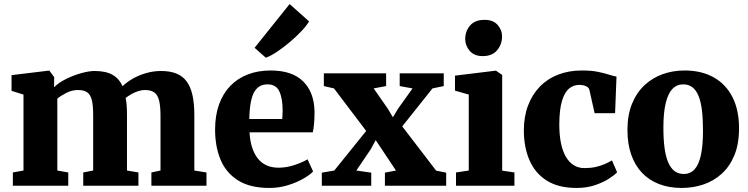

<svg xmlns="http://www.w3.org/2000/svg" viewBox="-20 -917 3695 948"><path d="M43.5 0V-65.5L96 -75V-450L37 -468.5V-546L218.5 -568H224L247.5 -536L247 -486Q269.5 -509 306 -527Q342.5 -545 381 -555.8Q419.5 -566.5 447 -566.5Q502 -566.5 535 -548Q568 -529.5 585 -491.5Q607 -512.5 637.2 -529.5Q667.5 -546.5 703 -556.5Q738.5 -566.5 774.5 -566.5Q819 -566.5 850.2 -554.2Q881.5 -542 901.2 -515.5Q921 -489 930.2 -447.8Q939.5 -406.5 939.5 -348.5V-75L999.5 -65.5V0H727.5V-65.5L772.5 -75V-344.5Q772.5 -391.5 765.8 -419.8Q759 -448 742.2 -460.2Q725.5 -472.5 696 -472.5Q678.5 -472.5 660.8 -466.5Q643 -460.5 627.5 -451.5Q612 -442.5 600.5 -433.5Q603 -421 604.5 -407.2Q606 -393.5 606.5 -379Q607 -364.5 607 -348.5V-75L663.5 -65.5V0H391V-65.5L440 -75V-347.5Q440 -394 433.8 -421.2Q427.5 -448.5 411.5 -460.5Q395.5 -472.5 365 -472.5Q335 -472.5 307.8 -458.5Q280.5 -444.5 263 -430V-75L317 -65.5V0Z M1310.5 11Q1215 11 1155.8 -26Q1096.5 -63 1069.2 -128Q1042 -193 1042 -277.5Q1042 -347 1061.5 -401.2Q1081 -455.5 1117 -492.8Q1153 -530 1203.5 -549.5Q1254 -569 1316 -569Q1422 -569 1476.5 -515.5Q1531 -462 1533 -366.5Q1533 -332.5 1530.8 -307.5Q1528.5 -282.5 1524.5 -263.5H1212Q1214.5 -221 1225 -188.5Q1235.5 -156 1253.5 -133.8Q1271.5 -111.5 1297 -100.2Q1322.5 -89 1355.5 -89Q1395.5 -89 1435.8 -102.8Q1476 -116.5 1498.5 -130.5L1526 -70.5Q1511 -54 1478 -35Q1445 -16 1401.5 -2.5Q1358 11 1310.5 11ZM1211 -329.5H1373.5Q1374 -340.5 1374.8 -350.8Q1375.5 -361 1375.5 -371.5Q1375.5 -431 1359.2 -465.8Q1343 -500.5 1301 -500.5Q1282 -500.5 1266 -493Q1250 -485.5 1238 -467.2Q1226 -449 1219 -415.5Q1212 -382 1211 -329.5ZM1292 -632.5 1237 -681 1410 -897 1506 -811.5Q1493 -789 1467 -761.8Q1441 -734.5 1409.5 -708Q1378 -681.5 1347.5 -661.2Q1317 -641 1294 -632.5Z M1630.5 -75 1788 -270.5 1629 -480.5 1579 -492V-555H1886.5V-492L1825 -480.5L1895 -380L1920 -338L1945.5 -380.5L2017 -480.5L1953.5 -492V-555H2171V-492L2115.5 -480.5L1966 -293L2133.5 -74.5L2183 -64.5V0H1880.5V-64.5L1935 -75L1864.5 -181L1835 -225L1811.5 -181.5L1739.5 -75L1813 -64.5V0H1569V-64.5Z M2231.5 0V-65.5L2294.5 -75V-450L2226.5 -469.5V-543.5L2427 -568H2429L2459.5 -547V-74.5L2520 -65.5V0ZM2362.5 -640Q2321 -640 2299 -666.2Q2277 -692.5 2277 -723.5Q2277 -763 2301 -791Q2325 -819 2372 -819H2373Q2415 -819 2437 -794Q2459 -769 2459 -738Q2459 -698.5 2434.8 -669.2Q2410.5 -640 2363.5 -640Z M2827.5 11Q2736 11 2678.5 -26Q2621 -63 2593.8 -127.2Q2566.5 -191.5 2566.5 -273.5Q2566.5 -341 2587 -395.5Q2607.5 -450 2645.2 -489Q2683 -528 2735.8 -548.5Q2788.5 -569 2853 -569Q2899.5 -569 2931.5 -562.5Q2963.5 -556 2985.8 -548.8Q3008 -541.5 3024 -539L3017 -358H2916L2890 -473.5Q2888 -482.5 2879.5 -488Q2871 -493.5 2860.2 -495.8Q2849.5 -498 2841 -498Q2812 -498 2790 -480Q2768 -462 2755 -419.5Q2742 -377 2741.5 -303Q2741.5 -249.5 2750 -209Q2758.5 -168.5 2774.8 -141.5Q2791 -114.5 2814 -100.8Q2837 -87 2865 -87Q2896 -87 2920.8 -92.5Q2945.5 -98 2965.8 -106.8Q2986 -115.5 3001.5 -125L3027 -66.5Q3015 -53 2986.8 -34.8Q2958.5 -16.5 2917.8 -2.8Q2877 11 2827.5 11Z M3078 -274.5Q3078 -349.5 3100.8 -405Q3123.5 -460.5 3163 -497Q3202.5 -533.5 3253 -551.2Q3303.5 -569 3360 -569Q3443 -569 3503.2 -535.5Q3563.5 -502 3596.2 -438.2Q3629 -374.5 3629 -283.5Q3629 -206.5 3606.2 -151Q3583.5 -95.5 3544 -59.5Q3504.5 -23.5 3453.5 -6.2Q3402.5 11 3346 11Q3284 11 3234.5 -8Q3185 -27 3150.2 -63.5Q3115.5 -100 3096.8 -153.2Q3078 -206.5 3078 -274.5ZM3356 -58Q3388 -58 3409 -80.5Q3430 -103 3440.5 -150.2Q3451 -197.5 3451 -271.5Q3451 -328 3446 -370.8Q3441 -413.5 3429.5 -442.2Q3418 -471 3399.2 -485.8Q3380.5 -500.5 3353.5 -500.5Q3322 -500.5 3300.2 -478Q3278.5 -455.5 3267 -408.2Q3255.5 -361 3255.5 -286.5Q3255.5 -229.5 3261.2 -186.8Q3267 -144 3279.2 -115.5Q3291.5 -87 3310.2 -72.5Q3329 -58 3356 -58Z"/></svg>

Font: Merriweather 20pt Black
Style: Regular
Weight: 900
Version: Version 2.100